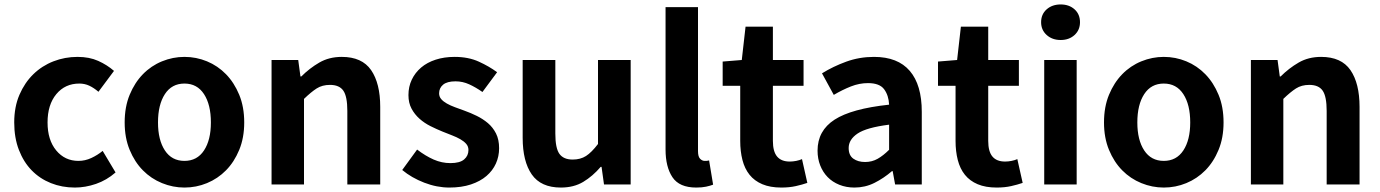

<svg xmlns="http://www.w3.org/2000/svg" viewBox="-20 -830 6211 864"><path d="M317 14Q259 14 209 -6Q159 -26 122.5 -63.5Q86 -101 65 -155.5Q44 -210 44 -279Q44 -349 67.5 -403.5Q91 -458 130 -496Q169 -534 220.5 -554Q272 -574 329 -574Q382 -574 422 -556Q462 -538 493 -511L423 -417Q402 -435 381.5 -444.5Q361 -454 337 -454Q273 -454 233.5 -406.5Q194 -359 194 -279Q194 -200 233 -153Q272 -106 333 -106Q363 -106 391 -119Q419 -132 442 -151L500 -54Q460 -19 412 -2.5Q364 14 317 14Z M810 14Q758 14 709 -6Q660 -26 623 -63.5Q586 -101 563.5 -155.5Q541 -210 541 -279Q541 -349 563.5 -403.5Q586 -458 623 -496Q660 -534 709 -554Q758 -574 810 -574Q863 -574 911.5 -554Q960 -534 997 -496Q1034 -458 1056.5 -403.5Q1079 -349 1079 -279Q1079 -210 1056.5 -155.5Q1034 -101 997 -63.5Q960 -26 911.5 -6Q863 14 810 14ZM810 -106Q867 -106 898 -153Q929 -200 929 -279Q929 -359 898 -406.5Q867 -454 810 -454Q753 -454 722 -406.5Q691 -359 691 -279Q691 -200 722 -153Q753 -106 810 -106Z M1322 -560 1332 -486H1336Q1373 -523 1417 -548.5Q1461 -574 1518 -574Q1609 -574 1650 -514.5Q1691 -455 1691 -349V0H1543V-331Q1543 -396 1525 -422Q1507 -448 1465 -448Q1430 -448 1405 -432Q1380 -416 1348 -385V0H1202V-560Z M2002 14Q1946 14 1889 -8Q1832 -30 1790 -65L1857 -157Q1895 -128 1931.5 -112Q1968 -96 2007 -96Q2049 -96 2068.5 -112.5Q2088 -129 2088 -155Q2088 -171 2078 -182.5Q2068 -194 2051.5 -203.5Q2035 -213 2014 -221Q1993 -229 1971 -238Q1944 -249 1917 -262.5Q1890 -276 1868 -295.5Q1846 -315 1832 -341Q1818 -367 1818 -402Q1818 -440 1833 -471.5Q1848 -503 1875 -526Q1902 -549 1940.5 -561.5Q1979 -574 2026 -574Q2088 -574 2135 -552.5Q2182 -531 2217 -505L2151 -416Q2121 -437 2091.5 -450.5Q2062 -464 2030 -464Q1992 -464 1974 -449Q1956 -434 1956 -410Q1956 -395 1965.5 -384Q1975 -373 1991 -364Q2007 -355 2027.5 -347.5Q2048 -340 2070 -332Q2098 -322 2125.5 -308.5Q2153 -295 2175.5 -276Q2198 -257 2212 -229.5Q2226 -202 2226 -163Q2226 -126 2211.5 -94Q2197 -62 2169 -38Q2141 -14 2099 0Q2057 14 2002 14Z M2479 -560V-229Q2479 -163 2497.5 -137.5Q2516 -112 2557 -112Q2592 -112 2617 -128Q2642 -144 2671 -182V-560H2818V0H2698L2687 -79H2683Q2647 -37 2604.5 -11.5Q2562 14 2504 14Q2414 14 2373 -45Q2332 -104 2332 -210V-560Z M3113 14Q3037 14 3006 -32.5Q2975 -79 2975 -157V-798H3121V-150Q3121 -125 3130.5 -115.5Q3140 -106 3151 -106Q3156 -106 3159.5 -106Q3163 -106 3171 -108L3189 1Q3176 6 3157.5 10Q3139 14 3113 14Z M3232 -553 3318 -560 3335 -710H3458V-560H3596V-444H3458V-196Q3458 -148 3477 -125.5Q3496 -103 3534 -103Q3548 -103 3563 -106Q3578 -109 3589 -114L3613 -7Q3590 1 3561 7.5Q3532 14 3496 14Q3446 14 3410.5 -1Q3375 -16 3353 -43.5Q3331 -71 3321 -110Q3311 -149 3311 -196V-444H3232Z M3825 14Q3788 14 3757 1.5Q3726 -11 3704.5 -33Q3683 -55 3671 -85.5Q3659 -116 3659 -152Q3659 -242 3735.5 -291.5Q3812 -341 3981 -359Q3979 -401 3958.5 -428.5Q3938 -456 3886 -456Q3847 -456 3809 -441Q3771 -426 3732 -403L3679 -500Q3729 -531 3788 -552.5Q3847 -574 3913 -574Q4020 -574 4074 -511Q4128 -448 4128 -327V0H4008L3997 -60H3994Q3957 -28 3915 -7Q3873 14 3825 14ZM3873 -101Q3904 -101 3929.5 -115.5Q3955 -130 3981 -156V-269Q3879 -256 3839 -229Q3799 -202 3799 -164Q3799 -131 3820 -116Q3841 -101 3873 -101Z M4201 -553 4287 -560 4304 -710H4427V-560H4565V-444H4427V-196Q4427 -148 4446 -125.5Q4465 -103 4503 -103Q4517 -103 4532 -106Q4547 -109 4558 -114L4582 -7Q4559 1 4530 7.5Q4501 14 4465 14Q4415 14 4379.5 -1Q4344 -16 4322 -43.5Q4300 -71 4290 -110Q4280 -149 4280 -196V-444H4201Z M4679 -560H4825V0H4679ZM4753 -650Q4715 -650 4690 -672.5Q4665 -695 4665 -730Q4665 -766 4690 -788Q4715 -810 4753 -810Q4791 -810 4815.5 -788Q4840 -766 4840 -730Q4840 -695 4815.5 -672.5Q4791 -650 4753 -650Z M5217 14Q5165 14 5116 -6Q5067 -26 5030 -63.5Q4993 -101 4970.5 -155.5Q4948 -210 4948 -279Q4948 -349 4970.5 -403.5Q4993 -458 5030 -496Q5067 -534 5116 -554Q5165 -574 5217 -574Q5270 -574 5318.5 -554Q5367 -534 5404 -496Q5441 -458 5463.5 -403.5Q5486 -349 5486 -279Q5486 -210 5463.5 -155.5Q5441 -101 5404 -63.5Q5367 -26 5318.5 -6Q5270 14 5217 14ZM5217 -106Q5274 -106 5305 -153Q5336 -200 5336 -279Q5336 -359 5305 -406.5Q5274 -454 5217 -454Q5160 -454 5129 -406.5Q5098 -359 5098 -279Q5098 -200 5129 -153Q5160 -106 5217 -106Z M5729 -560 5739 -486H5743Q5780 -523 5824 -548.5Q5868 -574 5925 -574Q6016 -574 6057 -514.5Q6098 -455 6098 -349V0H5950V-331Q5950 -396 5932 -422Q5914 -448 5872 -448Q5837 -448 5812 -432Q5787 -416 5755 -385V0H5609V-560Z"/></svg>

Font: Kinto Sans
Style: Bold
Weight: 700
Designer: Authors: Ryoko NISHIZUKA  (kana & ideographs); Paul D. Hunt (Latin, Greek & Cyrillic); Wenlong ZHANG  (bopomofo); Sandol
Foundry: Adobe Systems Incorporated, ookami Inc.
Version: Version 0.001